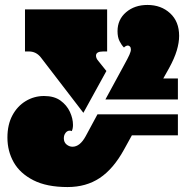

<svg xmlns="http://www.w3.org/2000/svg" viewBox="-20 -738 754 776"><path d="M481 -474Q497 -503 503 -516.5Q509 -530 509 -538Q509 -546 505 -550Q501 -554 497 -554Q489 -554 481 -546Q471 -556 463 -572Q455 -588 455 -612Q455 -659 489.5 -688.5Q524 -718 576 -718Q631 -718 667.5 -684.5Q704 -651 704 -593Q704 -566 694.5 -534Q685 -502 663 -462L640 -421H699V-336H406ZM81 -700H413V-530H397Q368 -530 368 -513Q368 -502 378 -491L410 -451L317 -282L145 -506Q126 -530 97 -530H81ZM10 -182Q10 -234 30 -271.5Q50 -309 84 -329.5Q118 -350 158 -350Q199 -350 224.5 -331.5Q250 -313 262.5 -286Q275 -259 275 -233Q275 -218 270 -208Q266 -210 262 -210Q252 -210 245 -201Q238 -192 238 -179Q238 -163 249 -154Q260 -145 273 -145Q303 -145 326 -187L374 -276H699V-191H513L481 -133Q438 -55 383 -18.5Q328 18 253 18Q169 18 115 -9.5Q61 -37 35.5 -82Q10 -127 10 -182Z"/></svg>

Font: Exile
Style: Regular
Weight: 400
Designer: Bartłomiej Rózga @rozgatype
Version: Version 1.000; ttfautohint (v1.8.4.7-5d5b)